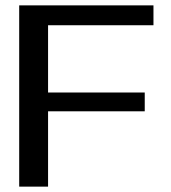

<svg xmlns="http://www.w3.org/2000/svg" viewBox="-20 -695 638 715"><path d="M51.5 0H159V-280.5H519V-350.5H159V-601H551.5V-675H51.5Z"/></svg>

Font: Anybody SemiExpanded
Style: Regular
Weight: 400
Width: 6
Designer: Tyler Finck
Foundry: Etcetera Type Company
Version: Version 1.113;gftools[0.9.25]